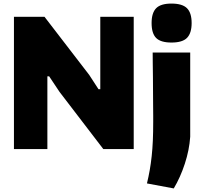

<svg xmlns="http://www.w3.org/2000/svg" viewBox="-20 -834 1132 1074"><path d="M939 -596Q879 -596 853.5 -621.5Q828 -647 828 -705Q828 -762 853.5 -788Q879 -814 939 -814Q1000 -814 1026 -788Q1052 -762 1052 -705Q1052 -649 1026.5 -622.5Q1001 -596 939 -596ZM802 192Q811 155 817.5 118Q824 81 828.5 39.5Q833 -2 835 -48.5Q837 -95 837 -152Q837 -161 837 -186Q837 -211 836.5 -245.5Q836 -280 836 -321Q836 -362 835.5 -402Q835 -442 834.5 -478.5Q834 -515 834 -540H1044V-69Q1039 5 1014 81.5Q989 158 952 220ZM58 -740H229L479 -415L531 -335H541V-740H728V0H558L313 -320L255 -407H245V0H58Z"/></svg>

Font: Encode Sans Narrow
Style: Black
Weight: 900
Designer: Pablo Impallari, Andres Torresi
Foundry: Pablo Impallari, Andres Torresi
Version: Version 1.000; ttfautohint (v1.00) -l 8 -r 50 -G 200 -x 14 -